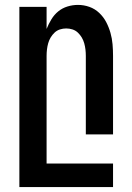

<svg xmlns="http://www.w3.org/2000/svg" viewBox="-20 -548 540 783"><path d="M59 215V-520H170V-430Q178 -450 189.5 -469Q201 -488 217.5 -501.5Q234 -515 255 -521.5Q276 -528 298 -528Q322 -528 344.5 -520Q367 -512 384.5 -495.5Q402 -479 413 -458Q424 -437 430.5 -414Q437 -391 439 -367.5Q441 -344 441 -320V0H330V-320Q330 -333 328.5 -346Q327 -359 323.5 -371.5Q320 -384 313.5 -395Q307 -406 297.5 -415Q288 -424 275.5 -428Q263 -432 250 -432Q237 -432 224.5 -428Q212 -424 202.5 -415Q193 -406 186.5 -395Q180 -384 176.5 -371.5Q173 -359 171.5 -346Q170 -333 170 -320V119H441V215Z"/></svg>

Font: Iosevka Fixed
Style: Bold
Weight: 700
Monospace: yes
Designer: Belleve Invis
Foundry: Belleve Invis
Version: Version 32.3.0